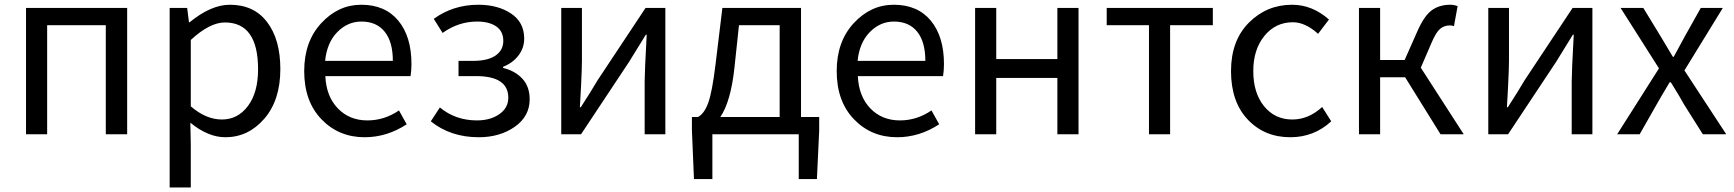

<svg xmlns="http://www.w3.org/2000/svg" viewBox="-20 -577 7451 825"><path d="M91.8 0V-543H526.4V0H434.6V-468.8H182.6V0Z M709 228.5V-543H784.2L792 -481.4H794.9Q886.7 -556.6 967.8 -556.6Q1071.3 -556.6 1127.9 -481.9Q1184.6 -407.2 1184.6 -280.3Q1184.6 -146.5 1115.7 -66.9Q1046.9 12.7 948.2 12.7Q874 12.7 797.9 -49.8L799.8 44.9V228.5ZM1088.9 -279.3Q1088.9 -480.5 946.3 -480.5Q880.9 -480.5 799.8 -405.3V-120.1Q865.2 -63.5 933.6 -63.5Q1002 -63.5 1045.4 -121.6Q1088.9 -179.7 1088.9 -279.3Z M1546.9 12.7Q1435.5 12.7 1361.3 -64.5Q1287.1 -141.6 1287.1 -271.5Q1287.1 -398.4 1360.4 -477.5Q1433.6 -556.6 1532.2 -556.6Q1634.8 -556.6 1691.4 -488.3Q1748 -419.9 1748 -301.8Q1748 -275.4 1744.1 -250H1377.9Q1381.8 -163.1 1431.6 -111.3Q1481.4 -59.6 1558.6 -59.6Q1631.8 -59.6 1694.3 -102.5L1727.5 -43Q1642.6 12.7 1546.9 12.7ZM1377 -315.4H1668Q1668 -397.5 1632.8 -440.9Q1597.7 -484.4 1533.2 -484.4Q1473.6 -484.4 1429.2 -439Q1384.8 -393.6 1377 -315.4Z M2037.1 12.7Q1916 12.7 1831.1 -55.7L1870.1 -115.2Q1937.5 -59.6 2029.3 -59.6Q2086.9 -59.6 2125.5 -86.4Q2164.1 -113.3 2164.1 -157.2Q2164.1 -250 2025.4 -250H1950.2V-315.4H2011.7Q2076.2 -315.4 2109.4 -338.4Q2142.6 -361.3 2142.6 -401.4Q2142.6 -442.4 2112.3 -463.4Q2082 -484.4 2030.3 -484.4Q1950.2 -484.4 1881.8 -435.5L1843.8 -496.1Q1927.7 -556.6 2035.2 -556.6Q2119.1 -556.6 2175.8 -519Q2232.4 -481.4 2232.4 -411.1Q2232.4 -371.1 2208 -338.9Q2183.6 -306.6 2141.6 -290V-285.2Q2193.4 -272.5 2224.6 -238.8Q2255.9 -205.1 2255.9 -150.4Q2255.9 -77.1 2191.9 -32.2Q2127.9 12.7 2037.1 12.7Z M2391.6 0V-543H2480.5V-316.4Q2480.5 -283.2 2476.6 -205.6Q2472.7 -127.9 2471.7 -116.2H2475.6Q2518.6 -182.6 2547.9 -232.4L2753.9 -543H2838.9V0H2750V-226.6Q2750 -267.6 2758.8 -427.7H2754.9Q2703.1 -344.7 2682.6 -310.5L2476.6 0Z M3155.3 -468.8 3135.7 -285.2Q3120.1 -140.6 3075.2 -74.2H3330.1V-468.8ZM3421.9 -74.2H3500V-16.6L3490.2 192.4H3412.1V0H3041V192.4H2961.9L2953.1 -16.6V-74.2H2978.5Q3004.9 -86.9 3022.5 -133.3Q3040 -179.7 3054.7 -301.8L3084 -543H3421.9Z M3835 12.7Q3723.6 12.7 3649.4 -64.5Q3575.2 -141.6 3575.2 -271.5Q3575.2 -398.4 3648.4 -477.5Q3721.7 -556.6 3820.3 -556.6Q3922.9 -556.6 3979.5 -488.3Q4036.1 -419.9 4036.1 -301.8Q4036.1 -275.4 4032.2 -250H3666Q3669.9 -163.1 3719.7 -111.3Q3769.5 -59.6 3846.7 -59.6Q3919.9 -59.6 3982.4 -102.5L4015.6 -43Q3930.7 12.7 3835 12.7ZM3665 -315.4H3956.1Q3956.1 -397.5 3920.9 -440.9Q3885.7 -484.4 3821.3 -484.4Q3761.7 -484.4 3717.3 -439Q3672.9 -393.6 3665 -315.4Z M4169.9 0V-543H4260.7V-323.2H4523.4V-543H4614.3V0H4523.4V-242.2H4260.7V0Z M4917 0V-468.8H4735.4V-543H5191.4V-468.8H5007.8V0Z M5524.4 12.7Q5413.1 12.7 5341.3 -63.5Q5269.5 -139.6 5269.5 -271.5Q5269.5 -402.3 5346.2 -479.5Q5422.9 -556.6 5532.2 -556.6Q5618.2 -556.6 5690.4 -493.2L5643.6 -431.6Q5588.9 -481.4 5535.2 -481.4Q5460.9 -481.4 5413.1 -422.9Q5365.2 -364.3 5365.2 -271.5Q5365.2 -177.7 5411.6 -120.6Q5458 -63.5 5533.2 -63.5Q5602.5 -63.5 5661.1 -117.2L5700.2 -55.7Q5626 12.7 5524.4 12.7Z M6085 -286.1 6269.5 0H6169.9L6017.6 -245.1H5910.2V0H5819.3V-543H5910.2V-319.3H6015.6L6069.3 -440.4Q6098.6 -507.8 6131.3 -532.2Q6164.1 -556.6 6211.9 -556.6Q6227.5 -556.6 6243.2 -550.8L6227.5 -464.8Q6218.8 -467.8 6210 -467.8Q6185.5 -467.8 6168 -453.1Q6150.4 -438.5 6130.9 -392.6Z M6375 0V-543H6463.9V-316.4Q6463.9 -283.2 6460 -205.6Q6456.1 -127.9 6455.1 -116.2H6459Q6502 -182.6 6531.2 -232.4L6737.3 -543H6822.3V0H6733.4V-226.6Q6733.4 -267.6 6742.2 -427.7H6738.3Q6686.5 -344.7 6666 -310.5L6460 0Z M6928.7 0 7108.4 -283.2 6943.4 -543H7041L7114.3 -422.9Q7124 -406.2 7142.6 -375.5Q7161.1 -344.7 7168 -333H7171.9Q7213.9 -409.2 7220.7 -422.9L7288.1 -543H7382.8L7217.8 -274.4L7397.5 0H7296.9L7216.8 -127Q7201.2 -156.2 7159.2 -223.6H7154.3Q7109.4 -148.4 7097.7 -127L7025.4 0Z"/></svg>

Font: GenYoGothic TW TTF Regular
Style: Regular
Weight: 400
Version: Version 1.300